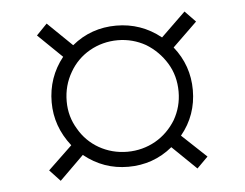

<svg xmlns="http://www.w3.org/2000/svg" viewBox="-39 -557 668 523"><g transform="rotate(-5 294.5 -295.0)"><path d="M78 -111C78 -111 107 -80 107 -80C107 -80 173 -145 173 -145C209 -116 249 -102 294 -102C339 -102 380 -116 415 -145C415 -145 481 -81 481 -81C481 -81 511 -111 511 -111C511 -111 444 -174 444 -174C473 -209 487 -250 487 -295C487 -340 473 -380 445 -415C445 -415 512 -480 512 -480C512 -480 483 -510 483 -510C483 -510 416 -445 416 -445C380 -474 339 -488 294 -488C249 -488 208 -474 173 -445C173 -445 106 -510 106 -510C106 -510 77 -480 77 -480C77 -480 143 -416 143 -416C115 -381 101 -340 101 -295C101 -251 115 -211 144 -174C144 -174 78 -111 78 -111ZM372 -163C349 -150 323 -143 295 -143C267 -143 241 -150 218 -163C195 -176 176 -195 163 -218C149 -241 142 -266 142 -294C142 -323 149 -349 163 -373C176 -396 195 -415 218 -428C241 -441 267 -448 295 -448C322 -448 348 -441 371 -428C394 -414 413 -395 427 -372C441 -349 448 -323 448 -294C448 -266 441 -241 428 -218C414 -195 395 -176 372 -163Z"/></g></svg>

Font: BUSH 25 TRIRONG 0515 A
Style: Regular
Weight: 400
Designer: Katatrad Team
Foundry: CadsonDemak